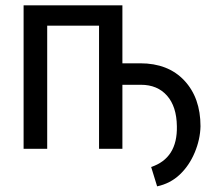

<svg xmlns="http://www.w3.org/2000/svg" viewBox="-20 -548 795 707"><path d="M430.7 -314.9V-528.3H66.9V0H153.8V-453.6H344.7V0H430.7V-235.8H499C539.4 -235.8 571.4 -222.5 595 -195.8C618.6 -169.1 630.7 -131.5 631.3 -83C633 -4.6 601.4 45.4 536.6 66.9L558.6 138.2C590.8 131.3 618.6 116.9 641.8 95C665.1 73 683.5 45.9 697 13.7C710.5 -18.6 717.6 -50.8 718.3 -83C718.3 -153 698.4 -209.1 658.7 -251.5C619 -293.8 564.9 -314.9 496.6 -314.9Z"/></svg>

Font: Roboto Condensed
Style: Regular
Weight: 400
Designer: Google
Version: Version 2.134; 2016